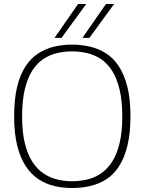

<svg xmlns="http://www.w3.org/2000/svg" viewBox="-20 -934 725 964"><path d="M341 -24Q380 -24 417 -32.5Q454 -41 486 -62.5Q518 -84 542 -120.5Q566 -157 580 -213.5Q594 -270 594 -349Q594 -429 580 -486Q566 -543 542 -580Q518 -617 486 -638Q454 -659 417 -667.5Q380 -676 341 -676Q303 -676 266.5 -667.5Q230 -659 198 -638Q166 -617 142 -579.5Q118 -542 104.5 -485.5Q91 -429 91 -349Q91 -271 104.5 -215.5Q118 -160 142 -122.5Q166 -85 198 -63.5Q230 -42 266.5 -33Q303 -24 341 -24ZM342 10Q295 10 252.5 0Q210 -10 173 -34.5Q136 -59 109 -100Q82 -141 66.5 -202.5Q51 -264 51 -349Q51 -436 66 -498Q81 -560 108.5 -601.5Q136 -643 173 -666.5Q210 -690 252.5 -700Q295 -710 341 -710Q388 -710 431 -700Q474 -690 511 -667Q548 -644 575.5 -603Q603 -562 619 -500Q635 -438 635 -351Q635 -264 619.5 -201.5Q604 -139 576.5 -97.5Q549 -56 512.5 -33Q476 -10 432.5 0Q389 10 342 10ZM394 -744 512 -914H553L429 -744ZM254 -744 372 -914H413L289 -744Z"/></svg>

Font: Georama ExtraLight
Style: Regular
Weight: 250
Version: Version 1.001